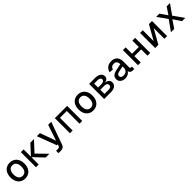

<svg xmlns="http://www.w3.org/2000/svg" viewBox="605 -2592 4790 4790"><g transform="rotate(-45 3000.0 -197.0)"><path d="M300 12Q226 12 170.5 -22Q115 -56 84.5 -118.5Q54 -181 54 -266Q54 -351 84.5 -413.5Q115 -476 170.5 -510Q226 -544 300 -544Q374 -544 429.5 -510Q485 -476 515.5 -413.5Q546 -351 546 -266Q546 -181 515.5 -118.5Q485 -56 429.5 -22Q374 12 300 12ZM300 -81Q367 -81 403.5 -130Q440 -179 440 -266Q440 -353 403.5 -402Q367 -451 300 -451Q233 -451 196.5 -402Q160 -353 160 -266Q160 -179 196.5 -130Q233 -81 300 -81Z M684 0V-532H781V-274L1018 -532H1147L899 -266L1159 0H1028L781 -258V0Z M1330 150V65H1395Q1422 65 1436 56.5Q1450 48 1457 29L1475 -18H1441L1247 -532H1356L1507 -113L1648 -532H1756L1544 60Q1528 108 1494.5 129Q1461 150 1405 150Z M1883 0V-532H2317V0H2221V-448H1979V0Z M2700 12Q2626 12 2570.5 -22Q2515 -56 2484.5 -118.5Q2454 -181 2454 -266Q2454 -351 2484.5 -413.5Q2515 -476 2570.5 -510Q2626 -544 2700 -544Q2774 -544 2829.5 -510Q2885 -476 2915.5 -413.5Q2946 -351 2946 -266Q2946 -181 2915.5 -118.5Q2885 -56 2829.5 -22Q2774 12 2700 12ZM2700 -81Q2767 -81 2803.5 -130Q2840 -179 2840 -266Q2840 -353 2803.5 -402Q2767 -451 2700 -451Q2633 -451 2596.5 -402Q2560 -353 2560 -266Q2560 -179 2596.5 -130Q2633 -81 2700 -81Z M3091 0V-532H3305Q3399 -532 3453.5 -492.5Q3508 -453 3508 -384Q3508 -339 3477 -310Q3446 -281 3391 -275Q3456 -269 3493 -236.5Q3530 -204 3530 -151Q3530 -80 3476 -40Q3422 0 3328 0ZM3186 -310H3307Q3353 -310 3380 -329Q3407 -348 3407 -380Q3407 -412 3380 -430Q3353 -448 3307 -448H3186ZM3186 -84H3334Q3378 -84 3403.5 -103.5Q3429 -123 3429 -155Q3429 -191 3403.5 -211Q3378 -231 3334 -231H3186Z M3828 12Q3778 12 3738 -6Q3698 -24 3674.5 -57Q3651 -90 3651 -134Q3651 -202 3692.5 -239.5Q3734 -277 3818 -294L3990 -330Q3990 -454 3882 -454Q3832 -454 3804 -431Q3776 -408 3766 -367L3660 -374Q3675 -450 3733 -497Q3791 -544 3882 -544Q3984 -544 4037.5 -486Q4091 -428 4091 -326V-116Q4091 -98 4098.5 -90.5Q4106 -83 4122 -83H4152V0Q4146 1 4132.5 2Q4119 3 4106 3Q4014 3 3997 -76Q3977 -37 3931.5 -12.5Q3886 12 3828 12ZM3843 -71Q3916 -71 3953 -108.5Q3990 -146 3990 -209V-250L3842 -220Q3794 -210 3775 -191.5Q3756 -173 3756 -142Q3756 -108 3779 -89.5Q3802 -71 3843 -71Z M4284 0V-532H4381V-307H4619V-532H4716V0H4619V-223H4381V0Z M4890 0V-532H4985V-148L5203 -532H5311V0H5216V-376L5003 0Z M5447 0 5641 -273 5457 -532H5571L5701 -342L5828 -532H5944L5761 -271L5953 0H5838L5701 -204L5563 0Z"/></g></svg>

Font: Geist Mono Medium
Style: Regular
Weight: 500
Monospace: yes
Designer: Basement.studio, Andrés Briganti, Mateo Zaragoza
Foundry: Basement.studio, Vercel, Andrés Briganti, Guido Ferreyra, Mateo Zaragoza
Version: Version 1.500; ttfautohint (v1.8.4.7-5d5b)